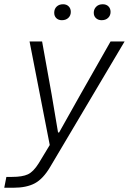

<svg xmlns="http://www.w3.org/2000/svg" viewBox="-61 -716 606 903"><path d="M-31 116H-4Q44 116 70 104Q96 92 121 52L173 -34L78 -521H137L182 -271L212 -93H217L317 -271L459 -521H525L175 69Q142 125 103 146Q64 167 2 167H-41ZM380 -656Q380 -673 391.5 -684.5Q403 -696 422 -696Q439 -696 449 -686Q459 -676 459 -660Q459 -643 447.5 -632Q436 -621 417 -621Q401 -621 390.5 -630.5Q380 -640 380 -656ZM194 -656Q194 -674 205.5 -685Q217 -696 236 -696Q252 -696 262 -686Q272 -676 272 -660Q272 -643 260.5 -632Q249 -621 230 -621Q214 -621 204 -630.5Q194 -640 194 -656Z"/></svg>

Font: Mona Sans Light
Style: Italic
Weight: 300
Italic angle: -11.7°
Designer: Deni Anggara
Foundry: GitHub
Version: Version 2.000